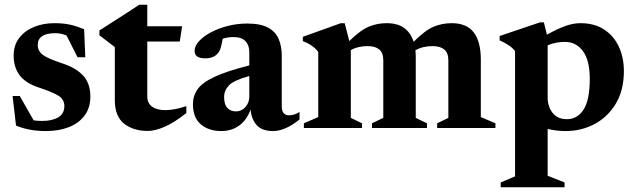

<svg xmlns="http://www.w3.org/2000/svg" viewBox="-20 -544 2701 816"><path d="M210.5 -445.5Q249.5 -445.5 277.5 -439.2Q305.5 -433 337.5 -420L342.5 -300.5H309.5L263 -393Q239.5 -403 216 -403Q140.5 -403 140.5 -353Q140.5 -326.5 162 -310.8Q183.5 -295 242.5 -275.5Q302 -256.5 333 -223Q364 -189.5 364 -134.5Q364 -85 339 -52.2Q314 -19.5 271.5 -3.2Q229 13 175.5 13Q102 13 48 -10.5L33.5 -136H64L123 -32.5Q140 -30 159 -30Q202 -30 227.8 -45.5Q253.5 -61 253.5 -93Q253.5 -122 227.5 -137.8Q201.5 -153.5 145 -172Q88.5 -190.5 63.2 -224.5Q38 -258.5 38 -307.5Q38 -352.5 62 -383.2Q86 -414 125.2 -429.8Q164.5 -445.5 210.5 -445.5Z M606 -133.5Q606 -106 626 -91Q646 -76 683 -76Q721 -76 772 -93V-63.5Q720.5 -23 679.8 -5.2Q639 12.5 608.5 12.5Q546 12.5 507 -18.8Q468 -50 468 -118.5V-344L402.5 -394V-414.5Q426.5 -430 457 -449.5Q487.5 -469 518 -488.5Q548.5 -508 572 -524H606V-432.5H754L744 -367.5H606Z M1141 13Q1093.5 13 1071 -12.2Q1048.5 -37.5 1045 -78.5Q1028.5 -33 996 -10Q963.5 13 921 13Q867.5 13 833.8 -15.2Q800 -43.5 800 -101.5Q800 -136.5 819.5 -164.5Q839 -192.5 890.8 -217Q942.5 -241.5 1039.5 -266V-323.5Q1039.5 -352 1023.2 -369.2Q1007 -386.5 972 -386.5Q949 -386.5 926.5 -379.5Q922 -352.5 917.2 -338.2Q912.5 -324 905.5 -317Q887 -296 852.5 -296Q807 -296 807 -327.5Q807 -348.5 826 -369.2Q845 -390 877.2 -407Q909.5 -424 949.2 -434Q989 -444 1030.5 -444Q1087.5 -444 1119.5 -426.5Q1151.5 -409 1164.5 -378Q1177.5 -347 1177.5 -306.5V-91.5Q1177.5 -54 1209 -54Q1230.5 -54 1253 -68V-36.5Q1226.5 -14 1196.8 -0.5Q1167 13 1141 13ZM932.5 -131.5Q932.5 -99.5 946.5 -85Q960.5 -70.5 983 -70.5Q1006.5 -70.5 1023 -89Q1039.5 -107.5 1039.5 -133V-221Q973 -202.5 952.8 -181Q932.5 -159.5 932.5 -131.5Z M1747 -300V-43L1794.5 -20V0H1561V-20L1609 -43V-287.5Q1609 -319.5 1591.8 -333.8Q1574.5 -348 1542 -348Q1500.5 -348 1471 -331V-43L1518.5 -20V0H1271.5V-20L1332.5 -46.5V-323.5Q1311.5 -352 1267 -369.5V-387.5L1428.5 -445.5H1445L1464.5 -369.5Q1512.5 -416.5 1548 -431Q1583.5 -445.5 1623 -445.5Q1669.5 -445.5 1697.8 -425Q1726 -404.5 1738 -366.5Q1787 -415.5 1823 -430.5Q1859 -445.5 1899.5 -445.5Q1963.5 -445.5 1993.5 -406.2Q2023.5 -367 2023.5 -290V-46.5L2085.5 -20V0H1838V-20L1885.5 -43V-287.5Q1885.5 -319.5 1868 -333.8Q1850.5 -348 1818.5 -348Q1775.5 -348 1745.5 -330Q1747 -316 1747 -300Z M2379.5 231.5V252H2108V231.5L2169 205.5V-327Q2158.5 -340.5 2142.2 -351.5Q2126 -362.5 2103.5 -372.5V-391L2275 -449H2291.5L2304.5 -396.5Q2344 -419 2379.2 -432.2Q2414.5 -445.5 2446.5 -445.5Q2506 -445.5 2547.2 -418.8Q2588.5 -392 2610 -345.8Q2631.5 -299.5 2631.5 -241.5Q2631.5 -161 2597.5 -104Q2563.5 -47 2507.2 -17Q2451 13 2384 13Q2344.5 13 2307.5 4V203ZM2486.5 -209Q2486.5 -287.5 2457.5 -326.8Q2428.5 -366 2380.5 -366Q2362.5 -366 2343.8 -362.5Q2325 -359 2307.5 -351.5V-130.5Q2307.5 -90.5 2328.8 -64Q2350 -37.5 2389 -37.5Q2434 -37.5 2460.2 -78.2Q2486.5 -119 2486.5 -209Z"/></svg>

Font: Newsreader Text
Style: Bold
Weight: 700
Designer: Hugues Gentile
Foundry: Production Type
Version: Version 1.001